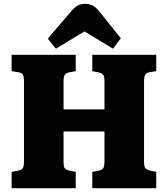

<svg xmlns="http://www.w3.org/2000/svg" viewBox="-20 -989 882 1009"><path d="M41 0V-86L75 -92Q94 -96 100 -105.5Q106 -115 106 -143V-561Q106 -588 99.5 -597.5Q93 -607 73 -610L41 -615V-701H378V-615L344 -609Q325 -605 319.5 -594.5Q314 -584 314 -558V-414H529V-562Q529 -586 522.5 -595.5Q516 -605 496 -609L465 -615V-701H801V-615L768 -610Q750 -607 743.5 -597Q737 -587 737 -559V-139Q737 -113 744 -105Q751 -97 770 -92L801 -86V0H465V-86L498 -92Q516 -96 522.5 -105.5Q529 -115 529 -143V-298H314V-139Q314 -112 320.5 -104.5Q327 -97 346 -92L378 -86V0ZM274 -733 231 -786 350 -925Q371 -950 387.5 -959.5Q404 -969 428 -969Q448 -969 466 -960.5Q484 -952 504 -926L615 -788L574 -733L424 -824Z"/></svg>

Font: Literata ExtraBold
Style: Regular
Weight: 800
Designer: Latin by Veronika Burian and Jose Scaglione. Greek by Irene Vlachou. Cyrillic by Vera Evstafieva.
Foundry: TypeTogether
Version: Version 3.103;gftools[0.9.29]